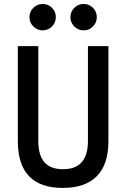

<svg xmlns="http://www.w3.org/2000/svg" viewBox="-20 -922 626 952"><path d="M291 9.8Q68.4 9.8 68.4 -222.7V-693.4H169.9V-222.7Q169.9 -153.3 199.7 -118.2Q229.5 -83 293 -83Q416 -83 416 -222.7V-693.4H517.6V-222.7Q517.6 -106.4 460 -48.3Q402.3 9.8 291 9.8ZM191.4 -771.5Q164.6 -771.5 145.3 -790.8Q126 -810.1 126 -836.9Q126 -864.3 145.3 -883.3Q164.6 -902.3 191.4 -902.3Q218.8 -902.3 237.8 -883.3Q256.8 -864.3 256.8 -836.9Q256.8 -810.1 237.8 -790.8Q218.8 -771.5 191.4 -771.5ZM394.5 -771.5Q367.7 -771.5 348.4 -790.8Q329.1 -810.1 329.1 -836.9Q329.1 -864.3 348.4 -883.3Q367.7 -902.3 394.5 -902.3Q421.9 -902.3 440.9 -883.3Q460 -864.3 460 -836.9Q460 -810.1 440.9 -790.8Q421.9 -771.5 394.5 -771.5Z"/></svg>

Font: CaskaydiaCove NFP
Style: Regular
Weight: 400
Designer: Aaron Bell
Foundry: Saja Typeworks
Version: Version 2111.001; VTT 6.35;Nerd Fonts 3.1.1